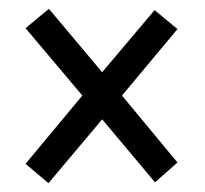

<svg xmlns="http://www.w3.org/2000/svg" viewBox="-20 -577 465 436"><path d="M90 -161 212 -306 332 -163 383 -208 257 -360 383 -511 331 -554 212 -413 91 -557 38 -513 167 -360 38 -205Z"/></svg>

Font: Noto Serif Tamil ExtraCondensed ExtraBold
Style: Regular
Weight: 800
Width: 2
Designer: Indian Type Foundry, Tom Grace, and the Monotype Design Team
Foundry: Monotype Imaging Inc.
Version: Version 2.004